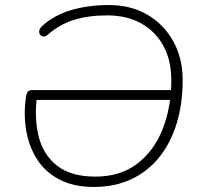

<svg xmlns="http://www.w3.org/2000/svg" viewBox="-20 -733 791 761"><path d="M352 8Q271 8 214.5 -22Q158 -52 126 -103Q94 -154 83.5 -218Q73 -282 83 -349Q85 -364 90.5 -370Q96 -376 108 -376H672L666 -337H113L127 -353Q115 -266 133 -193Q151 -120 206 -76.5Q261 -33 358 -33Q456 -33 523 -83.5Q590 -134 624.5 -221Q659 -308 659 -416Q659 -493 628 -550.5Q597 -608 540 -640Q483 -672 405 -672Q329 -672 272.5 -654Q216 -636 170 -596Q162 -589 155 -588.5Q148 -588 143 -591.5Q138 -595 136 -601.5Q134 -608 136.5 -615Q139 -622 146 -629Q194 -673 262 -693Q330 -713 412 -713Q499 -713 564.5 -674.5Q630 -636 667 -569Q704 -502 704 -416Q704 -321 680 -243Q656 -165 610.5 -109Q565 -53 500 -22.5Q435 8 352 8Z"/></svg>

Font: Nunito ExtraLight
Style: Italic
Weight: 200
Italic angle: -9°
Designer: Vernon Adams
Foundry: Vernon Adams
Version: Version 3.602